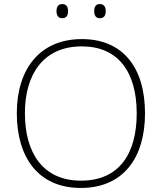

<svg xmlns="http://www.w3.org/2000/svg" viewBox="-20 -918 799 948"><path d="M259 -863C259 -843 267 -828 287 -828C309 -828 316 -843 316 -863C316 -883 309 -898 287 -898C267 -898 259 -883 259 -863ZM445 -863C445 -843 453 -828 472 -828C495 -828 502 -843 502 -863C502 -883 495 -898 472 -898C453 -898 445 -883 445 -863ZM696 -358C696 -588 584 -725 384 -725C175 -725 63 -575 63 -359C63 -142 168 10 379 10C591 10 696 -142 696 -358ZM103 -359C103 -552 195 -689 384 -689C560 -689 655 -567 655 -358C655 -160 569 -26 380 -26C192 -26 103 -163 103 -359Z"/></svg>

Font: Noto Sans Tamil ExtraLight
Style: Regular
Weight: 200
Designer: Jelle Bosma - Monotype Design Team
Foundry: Monotype Imaging Inc.
Version: Version 2.004